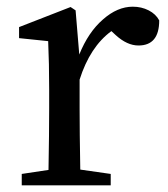

<svg xmlns="http://www.w3.org/2000/svg" viewBox="-20 -554 503 574"><path d="M45 0V-34L125 -46Q127 -156 127 -230V-287Q127 -365 124 -431L37 -440V-473L191 -533L206 -523L217 -391Q244 -458 288 -496Q331 -534 377 -534Q403 -534 424.5 -523Q446 -512 456 -493Q456 -418 394 -418Q360 -418 326 -449L313 -461Q249 -414 218 -316V-230Q218 -159 220 -47L311 -34V0Z"/></svg>

Font: GenRyuMin TW M
Style: Regular
Weight: 500
Version: Version 1.501;PS 1;hotconv 16.6.51;makeotf.lib2.5.65220